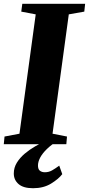

<svg xmlns="http://www.w3.org/2000/svg" viewBox="-34 -763 470 1016"><path d="M-14 0 -10 -40.5 69 -55.5 155 -687 78.5 -701.5 84 -743H416.5L412 -701.5L330 -687L244 -55.5L320.5 -40.5L317 0ZM141 233Q89.5 233 64.2 211Q39 189 39 155Q39 124 55.2 97.8Q71.5 71.5 97 50Q122.5 28.5 152 11.5Q181.5 -5.5 208.5 -18.5L241 -29L272 -18.5Q238 2.5 214.5 25.2Q191 48 179.2 69.8Q167.5 91.5 167 111Q166.5 132 176.8 140.2Q187 148.5 203.5 148.5Q224 148.5 241.2 138.8Q258.5 129 279.5 113.5L295.5 158.5Q275.5 184.5 235.8 208.8Q196 233 141 233Z"/></svg>

Font: Merriweather 60pt Black
Style: Italic
Weight: 900
Italic angle: -7.8°
Version: Version 2.101